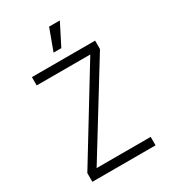

<svg xmlns="http://www.w3.org/2000/svg" viewBox="-225 -1055 1030 1164"><g transform="rotate(-30 290.0 -473.0)"><path d="M68.8 -732.9H511.2V-673.8L132.8 -59.1H511.2V0H68.8V-61L443.8 -674.8H68.8ZM256.8 -795.9 312 -945.8H387.2L311 -795.9Z"/></g></svg>

Font: Kreadon Light
Style: Regular
Weight: 300
Designer: kohakuno
Foundry: StudioGnu
Version: Version 1.000;Glyphs 3.1.2 (3151)